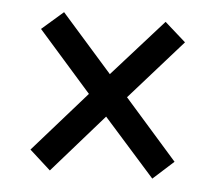

<svg xmlns="http://www.w3.org/2000/svg" viewBox="-38 -599 544 482"><g transform="rotate(5 234.0 -358.5)"><path d="M104 -159 233 -306 362 -161 414 -208 281 -359 414 -509 361 -556 233 -413 105 -558 51 -511 185 -359 51 -207Z"/></g></svg>

Font: Noto Serif Devanagari Condensed ExtraBold
Style: Regular
Weight: 800
Width: 3
Designer: Universal Thirst, Indian Type Foundry and the Monotype Design Team
Foundry: Monotype Imaging Inc.
Version: Version 2.004